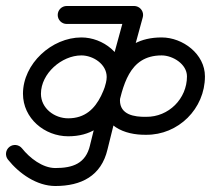

<svg xmlns="http://www.w3.org/2000/svg" viewBox="-50 -591 704 641"><path d="M172.7 -511C172.7 -511 172.7 -511 172.7 -511C247.7 -511 322.7 -511 397.7 -511C414.2 -511 427.7 -524.4 427.7 -541C427.7 -557.6 414.2 -571 397.7 -571C397.7 -571 397.7 -571 397.7 -571C322.7 -571 247.7 -571 172.7 -571C156.1 -571 142.7 -557.6 142.7 -541C142.7 -524.4 156.1 -511 172.7 -511ZM368.7 -548.9C368.7 -548.9 368.7 -548.9 368.7 -548.9C356.1 -502.6 343.4 -456.2 330.7 -409.9C330.7 -409.9 330.7 -410 330.8 -410C330.8 -410.1 330.8 -410.1 330.8 -410.1C306.7 -324.3 290.2 -195.9 177.7 -196C177.7 -196 177.7 -196 177.7 -196C177.7 -196 177.7 -196 177.7 -196C131.7 -196 86.7 -229.3 86.7 -278C86.7 -345.5 155.9 -406 221.7 -406C260.8 -406 306.2 -376.9 306.2 -334C306.2 -308.4 290.5 -283 290.5 -256C290.5 -170.9 364.2 -139.8 438.2 -141C438.2 -141 438 -141 437.7 -141C437.5 -141 437.3 -141 437.3 -141C545.4 -139.8 634.2 -228.1 634.2 -336C634.2 -410.7 560.3 -466 489.7 -466C343.7 -466 310.3 -347 281.5 -231.2C271.2 -189.6 260.9 -147.9 250.5 -106.2C250.5 -106.2 250.5 -106.1 250.5 -106C250.5 -105.9 250.5 -105.8 250.5 -105.8C236.2 -45.1 193.1 -30 134.7 -30C92 -30 49 -63.6 23.5 -95.7C13.2 -108.6 -5.7 -110.8 -18.7 -100.5C-31.6 -90.2 -33.8 -71.3 -23.5 -58.3C-23.5 -58.3 -23.5 -58.3 -23.5 -58.3C13.8 -11.5 73 30 134.7 30C221.2 30 288.1 -3.5 308.9 -92.2C308.9 -92.2 308.9 -92.1 308.8 -92C308.8 -91.9 308.8 -91.8 308.8 -91.8C319.1 -133.4 329.5 -175.1 339.8 -216.8C361.1 -302.8 378.3 -406 489.7 -406C526.8 -406 574.2 -377 574.2 -336C574.2 -261.3 512.9 -200.1 438 -201C438 -201 437.8 -201 437.6 -201C437.4 -201 437.2 -201 437.2 -201C398.4 -200.3 350.5 -207.9 350.5 -256C350.5 -282 366.2 -307.2 366.2 -334C366.2 -410.3 294.1 -466 221.7 -466C122.9 -466 26.7 -378.5 26.7 -278C26.7 -196.1 98.6 -136 177.7 -136C177.7 -136 177.7 -136 177.7 -136C177.6 -136 177.6 -136 177.6 -136C328.3 -135.9 355.9 -277.4 388.6 -393.9C388.6 -393.9 388.6 -393.9 388.6 -394C388.6 -394 388.6 -394.1 388.6 -394.1C401.3 -440.4 413.9 -486.8 426.6 -533.1C431 -549.1 421.6 -565.6 405.6 -569.9C389.6 -574.3 373.1 -564.9 368.7 -548.9Z"/></svg>

Font: FRB American Cursive
Style: Bold Italic
Weight: 700
Italic angle: -25°
Version: Version 2.0;Modular Font Editor K font №1